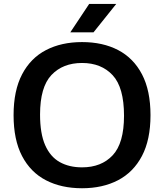

<svg xmlns="http://www.w3.org/2000/svg" viewBox="-20 -968 852 997"><path d="M406 9.5Q298.5 9.5 218.5 -32Q138.5 -73.5 94.5 -157.8Q50.5 -242 50.5 -370Q50.5 -498 94.8 -582.2Q139 -666.5 219 -708Q299 -749.5 406 -749.5Q514 -749.5 593.8 -707.8Q673.5 -666 717.5 -581.8Q761.5 -497.5 761.5 -370Q761.5 -242.5 717.2 -158.2Q673 -74 593 -32.2Q513 9.5 406 9.5ZM406 -99Q506.5 -99 565.2 -161.8Q624 -224.5 624 -367Q624 -514 565 -577.5Q506 -641 406 -641Q306.5 -641 247.2 -578.5Q188 -516 188 -373Q188 -274.5 214.5 -214.2Q241 -154 290 -126.5Q339 -99 406 -99ZM345 -800 443 -947.5H583.5L465.5 -800Z"/></svg>

Font: Encode Sans Semi Expanded SemiBold
Style: Regular
Weight: 600
Width: 6
Designer: Multiple Designers
Foundry: Impallari Type
Version: Version 3.000; ttfautohint (v1.8.3) -l 8 -r 50 -G 200 -x 14 